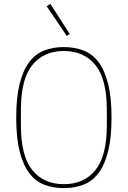

<svg xmlns="http://www.w3.org/2000/svg" viewBox="-20 -951 654 983"><path d="M307 12Q251 12 206 -5.5Q161 -23 129.5 -65Q98 -107 80.5 -176Q63 -245 63 -349Q63 -452 80.5 -521.5Q98 -591 129.5 -633Q161 -675 206 -692.5Q251 -710 307 -710Q362 -710 407.5 -692.5Q453 -675 484.5 -633Q516 -591 533.5 -521.5Q551 -452 551 -349Q551 -245 533.5 -176Q516 -107 484.5 -65Q453 -23 407.5 -5.5Q362 12 307 12ZM307 -8Q410 -8 468.5 -80Q527 -152 527 -310V-388Q527 -546 468.5 -618Q410 -690 307 -690Q204 -690 145.5 -618Q87 -546 87 -388V-310Q87 -152 145.5 -80Q204 -8 307 -8ZM219 -919 238 -931 337 -777 322 -767Z"/></svg>

Font: IBM Plex Sans Condensed Thin
Style: Regular
Weight: 100
Width: 3
Designer: Mike Abbink, Paul van der Laan, Pieter van Rosmalen
Foundry: Bold Monday
Version: Version 1.3